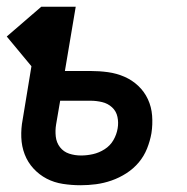

<svg xmlns="http://www.w3.org/2000/svg" viewBox="-32 -540 552 568"><path d="M206 8Q180 8 154 4Q128 0 106 -11.5Q84 -23 67 -41.5Q50 -60 41 -83.5Q32 -107 31 -133.5Q30 -160 35 -186L61 -344L-12 -432L90 -520H192L160 -330H235Q262 -330 287.5 -326.5Q313 -323 336 -313Q359 -303 377 -286Q395 -269 405.5 -246.5Q416 -224 418 -198Q420 -172 416 -146Q412 -123 403 -100.5Q394 -78 378.5 -59.5Q363 -41 342 -27.5Q321 -14 298 -6Q275 2 252 5Q229 8 206 8ZM208 -80Q225 -80 243 -84Q261 -88 277.5 -98.5Q294 -109 303.5 -125.5Q313 -142 316 -160Q319 -177 315.5 -194Q312 -211 299.5 -222.5Q287 -234 270 -238Q253 -242 236 -242H146L134 -172Q131 -154 133 -136Q135 -118 145.5 -104.5Q156 -91 172.5 -85.5Q189 -80 208 -80Z"/></svg>

Font: Iosevka Curly Semibold
Style: Italic
Weight: 600
Italic angle: -9°
Monospace: yes
Designer: Belleve Invis
Foundry: Belleve Invis
Version: Version 22.1.2; ttfautohint (v1.8.4)